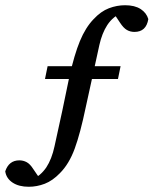

<svg xmlns="http://www.w3.org/2000/svg" viewBox="-34 -621 587 734"><path d="M138 -319 148 -368H427L417 -319ZM319 -326 294 -212Q273 -111 251.5 -52.5Q230 6 195 41Q167 70 137 81.5Q107 93 76 93Q38 93 14 77Q-10 61 -14 34Q0 -8 40 -8Q55 -8 68 -1Q81 6 93 25L119 63L83 67Q104 59 118 47Q132 35 143 19Q164 -13 174.5 -62Q185 -111 204 -197L231 -327Q250 -412 271.5 -464Q293 -516 324 -548Q352 -578 382.5 -589.5Q413 -601 444 -601Q481 -601 503.5 -586.5Q526 -572 533 -548Q525 -499 480 -499Q464 -499 451 -506.5Q438 -514 425 -534L399 -573L437 -574Q399 -560 376 -525Q356 -494 346 -449.5Q336 -405 319 -326Z"/></svg>

Font: Lisu Bosa
Style: Bold Italic
Weight: 700
Italic angle: -19°
Designer: David Morse, Annie Olsen, Victor Gaultney, Frank Grießhammer (Latin)
Foundry: SIL International
Version: Version 2.000